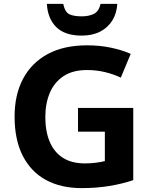

<svg xmlns="http://www.w3.org/2000/svg" viewBox="-20 -957 775 987"><path d="M381 -402H665V-31Q609 -12 542.5 -1Q476 10 399 10Q293 10 216 -32Q139 -74 97 -156Q55 -238 55 -358Q55 -470 98.5 -552Q142 -634 225 -679Q308 -724 428 -724Q492 -724 549.5 -712Q607 -700 652 -680L601 -558Q563 -576 519 -586.5Q475 -597 427 -597Q354 -597 306.5 -565.5Q259 -534 236 -479.5Q213 -425 213 -355Q213 -282 235.5 -228.5Q258 -175 303 -146Q348 -117 417 -117Q445 -117 473 -120.5Q501 -124 519 -129V-280H381ZM583 -937Q580 -888 557.4 -851.6Q534.7 -815.2 495.2 -794.6Q455.7 -774 400 -774Q313.1 -774 269 -818Q225 -862 221 -937H305Q314 -895 336 -884Q358 -873 401 -873Q436.3 -873 462.2 -885.5Q488 -898 497 -937Z"/></svg>

Font: Noto Sans Lao UI
Style: Regular
Weight: 400
Designer: Monotype Design Team
Foundry: Monotype Imaging Inc.
Version: Version 2.000